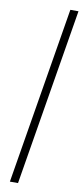

<svg xmlns="http://www.w3.org/2000/svg" viewBox="-125 -1003 558 1278"><g transform="rotate(10 154.5 -364.0)"><path d="M295.8 -961.6 98 234.4H43L240.8 -961.6Z"/></g></svg>

Font: Inter P Light
Style: Italic
Weight: 300
Italic angle: 9.39999°
Designer: Rasmus Andersson
Foundry: rsms
Version: Version 3.018;git-588b23468